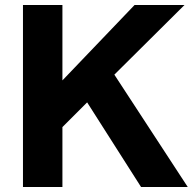

<svg xmlns="http://www.w3.org/2000/svg" viewBox="-20 -749 779 769"><path d="M72 0V-729H230V-427L519 -729H719L438 -450L732 0H545L329 -339L230 -240V0Z"/></svg>

Font: BDO Grotesk
Style: Bold
Weight: 700
Designer: Deni Anggara
Foundry: Lokal Container
Version: Version 2.000